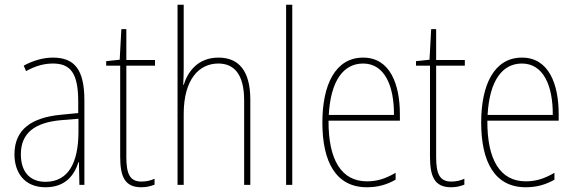

<svg xmlns="http://www.w3.org/2000/svg" viewBox="-20 -780 2427 810"><path d="M203 -537C162 -537 118 -524 80 -503L90 -480C133 -504 170 -512 203 -512C278 -512 310 -471 310 -351V-303L237 -296C113 -284 41 -234 41 -129C41 -53 82 10 172 10C258 10 294 -43 311 -96H313L315 0H336V-356C336 -486 295 -537 203 -537ZM237 -273 311 -279V-220C310 -98 271 -13 172 -13C106 -13 68 -55 68 -129C68 -219 127 -263 237 -273Z M577 -14C526 -14 513 -49 513 -119V-503H634V-527H513V-657H492L485 -528L428 -522V-503H487V-120C487 -37 505 10 576 10C600 10 616 5 632 -1V-26C618 -19 598 -14 577 -14Z M755 -493V-760H729V0H755V-299C755 -447 821 -512 901 -512C966 -512 1010 -469 1010 -356V0H1036V-360C1036 -480 988 -537 902 -537C814 -537 772 -477 755 -422H753C754 -446 755 -463 755 -493Z M1213 0V-760H1187V0Z M1512 -537C1395 -537 1340 -423 1340 -263C1340 -97 1397 10 1528 10C1576 10 1614 -2 1649 -22V-51C1606 -26 1571 -15 1528 -15C1420 -15 1365 -106 1366 -271H1667V-298C1667 -424 1626 -537 1512 -537ZM1512 -512C1603 -512 1643 -417 1642 -295H1367C1375 -440 1429 -512 1512 -512Z M1884 -14C1833 -14 1820 -49 1820 -119V-503H1941V-527H1820V-657H1799L1792 -528L1735 -522V-503H1794V-120C1794 -37 1812 10 1883 10C1907 10 1923 5 1939 -1V-26C1925 -19 1905 -14 1884 -14Z M2182 -537C2065 -537 2010 -423 2010 -263C2010 -97 2067 10 2198 10C2246 10 2284 -2 2319 -22V-51C2276 -26 2241 -15 2198 -15C2090 -15 2035 -106 2036 -271H2337V-298C2337 -424 2296 -537 2182 -537ZM2182 -512C2273 -512 2313 -417 2312 -295H2037C2045 -440 2099 -512 2182 -512Z"/></svg>

Font: Noto Sans Ethiopic Condensed Thin
Style: Regular
Weight: 100
Width: 3
Designer: Monotype Design Team
Foundry: Monotype Imaging Inc.
Version: Version 2.102